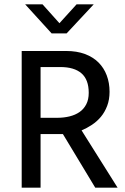

<svg xmlns="http://www.w3.org/2000/svg" viewBox="-20 -865 577 885"><path d="M80 -630H285Q334 -630 371.5 -616Q409 -602 434 -577Q459 -552 472 -517.5Q485 -483 485 -442Q485 -406 474 -377Q463 -348 445 -326.5Q427 -305 403.5 -289.5Q380 -274 356 -264L522 0H419L270 -247H167V0H80ZM167 -322H243Q274 -322 300.5 -328.5Q327 -335 346.5 -348.5Q366 -362 377.5 -384Q389 -406 389 -437Q389 -498 355.5 -527Q322 -556 258 -556H167ZM96 -845H176L254 -758L333 -845H412L287 -711H218Z"/></svg>

Font: Ek Mukta
Style: Regular
Weight: 400
Designer: Girish Dalvi and Yashodeep Gholap
Foundry: Ek Type
Version: Version 2.538;PS 1.001;hotconv 16.6.51;makeotf.lib2.5.65220;